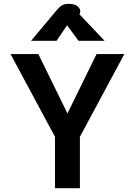

<svg xmlns="http://www.w3.org/2000/svg" viewBox="-20 -982 704 1002"><path d="M267 -268 35 -700H180L332 -390L484 -700H629L397 -268V0H267ZM275 -928Q291 -947 304.5 -954.5Q318 -962 339 -962Q368 -962 383.5 -950Q399 -938 399 -922Q399 -919 397 -913L395 -907L526 -769H390L330 -850L275 -769H142Z"/></svg>

Font: Niramit
Style: Bold
Weight: 700
Designer: Katatrad Aksorn Co.,Ltd.
Foundry: Cadson Demak Co.,Ltd.
Version: Version 1.001; ttfautohint (v1.6)